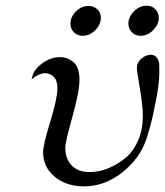

<svg xmlns="http://www.w3.org/2000/svg" viewBox="-20 -645 581 676"><path d="M90.8 -365.2Q94.7 -379.4 96.9 -385.7Q99.1 -392.1 108.6 -403.6Q118.2 -415 133.8 -425.8Q161.6 -443.8 190.9 -443.8Q217.8 -443.8 238.8 -426Q259.8 -408.2 259.8 -363.8Q259.8 -321.8 234.9 -233.9Q210 -146 210 -125Q210 -85.9 232.4 -62.5Q254.9 -39.1 294.9 -39.1Q310.1 -39.1 330.6 -43Q351.1 -46.9 378.4 -60.5Q405.8 -74.2 428.5 -94.7Q451.2 -115.2 467 -152.1Q482.9 -189 482.9 -236.8Q482.9 -272.9 472.4 -334Q461.9 -395 461.9 -404.8Q461.9 -424.8 477.5 -438.5Q493.2 -452.1 511.2 -452.1Q525.4 -452.1 532.7 -441.2Q540 -430.2 540.5 -420.7Q541 -411.1 541 -391.1Q541 -354 530 -295.4Q519 -236.8 507.8 -196.8L496.1 -157.2Q473.1 -87.4 410.6 -38.1Q348.1 11.2 275.9 11.2Q213.9 11.2 172.9 -22.5Q131.8 -56.2 131.8 -109.9Q131.8 -134.8 157 -216.8Q182.1 -298.8 182.1 -333Q182.1 -362.8 168.9 -375Q155.8 -387.2 139.2 -387.2Q116.7 -387.2 90.8 -365.2ZM228 -562Q228 -585 247.1 -604.5Q266.1 -624 292 -624Q310.1 -624 322.5 -612.5Q335 -601.1 335 -582Q335 -558.1 315.4 -538.6Q295.9 -519 271 -519Q252.9 -519 240.5 -531Q228 -543 228 -562ZM432.1 -562Q432.1 -585 451.7 -605Q471.2 -625 496.1 -625Q515.1 -625 527.1 -612.5Q539.1 -600.1 539.1 -582Q539.1 -559.1 519.5 -539.1Q500 -519 475.1 -519Q456.1 -519 444.1 -531.5Q432.1 -543.9 432.1 -562Z"/></svg>

Font: CMU Classical Serif
Style: Italic
Weight: 500
Italic angle: -14.04°
Version: Version 0.7.0